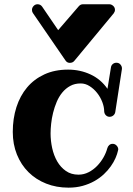

<svg xmlns="http://www.w3.org/2000/svg" viewBox="-20 -842 614 888"><path d="M513.2 -324.2Q511.7 -314.5 504.2 -308.1Q496.6 -301.8 486.8 -301.8Q477.1 -301.8 470 -308.6Q462.9 -315.4 461.9 -326.2Q461.9 -347.2 453.1 -370.1Q444.3 -393.1 429.2 -412.1Q414.1 -431.2 394.5 -443.6Q375 -456.1 353 -456.1Q325.7 -456.1 304.7 -444.6Q283.7 -433.1 268.1 -414.1Q252.4 -395 242.2 -370.6Q231.9 -346.2 225.6 -320.6Q219.2 -294.9 216.6 -270Q213.9 -245.1 213.9 -225.1Q213.9 -190.9 221.4 -156.7Q229 -122.6 244.6 -95.5Q260.3 -68.4 284.7 -51.3Q309.1 -34.2 342.8 -34.2Q367.7 -34.2 389.6 -45.4Q411.6 -56.6 429 -74.5Q446.3 -92.3 458.5 -113.8Q470.7 -135.3 476.1 -155.8Q478.5 -165 485.1 -170.9Q491.7 -176.8 501 -176.8Q511.7 -176.8 519.3 -168.7Q526.9 -160.6 526.9 -150.9Q526.9 -147.9 525.9 -146Q522.5 -129.9 514.2 -110.8Q505.9 -91.8 492.4 -72.8Q479 -53.7 460 -35.9Q440.9 -18.1 416.5 -4.4Q392.1 9.3 362.3 17.6Q332.5 25.9 296.9 25.9Q240.7 25.9 193.4 7.1Q146 -11.7 111.8 -45.7Q77.6 -79.6 58.3 -127.2Q39.1 -174.8 39.1 -231.9Q39.1 -293.5 55.9 -346.2Q72.8 -398.9 105.2 -437.5Q137.7 -476.1 185.3 -498Q232.9 -520 294.9 -520Q350.6 -520 398.4 -497.8Q446.3 -475.6 477.1 -431.2L493.2 -530.8Q494.6 -540 501.7 -545.9Q508.8 -551.8 518.1 -551.8Q530.3 -551.8 537.1 -543.5Q543.9 -535.2 543.9 -526.9V-522.9ZM485.8 -822.3Q495.1 -822.3 503.4 -814.9Q511.7 -807.6 511.7 -796.4Q511.7 -788.1 505.9 -780.3L323.7 -560.5Q316.4 -551.3 302.7 -551.3Q290 -551.3 282.7 -562.5L131.8 -782.2Q127.9 -788.1 127.9 -796.4Q127.9 -806.2 135.3 -814.2Q142.6 -822.3 153.8 -822.3Q167 -822.3 174.8 -811.5L249 -702.6L344.7 -813.5Q352.5 -822.3 363.8 -822.3Z"/></svg>

Font: Ribeye
Style: Regular
Weight: 400
Designer: Astigmatic (AOETI)
Foundry: Astigmatic (AOETI)
Version: Version 1.000